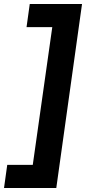

<svg xmlns="http://www.w3.org/2000/svg" viewBox="-30 -765 466 955"><path d="M-10 170 6 55H133L230 -630H102L118 -745H378L250 170Z"/></svg>

Font: Plus Jakarta Sans
Style: Bold Italic
Weight: 700
Italic angle: -8°
Designer: Gumpita Rahayu
Foundry: Tokotype
Version: Version 2.071; ttfautohint (v1.8.4.7-5d5b);gftools[0.9.29]